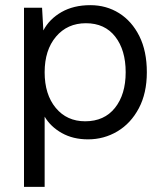

<svg xmlns="http://www.w3.org/2000/svg" viewBox="-20 -530 629 744"><path d="M73 194V-500H143L148 -412Q171 -456 218 -483Q265 -510 330 -510Q392 -510 441.5 -479Q491 -448 520 -390Q549 -332 549 -250Q549 -169 518 -110.5Q487 -52 435 -21Q383 10 321 10Q263 10 219.5 -14.5Q176 -39 153 -78V194ZM310 -60Q384 -60 425.5 -112Q467 -164 467 -250Q467 -336 426.5 -388Q386 -440 313 -440Q241 -440 197 -388Q153 -336 153 -250Q153 -164 196 -112Q239 -60 310 -60Z"/></svg>

Font: Prodigy Sans
Style: Regular
Weight: 400
Designer: Wei Huang
Foundry: Wei Huang
Version: Version 1.003; ttfautohint (v1.8.3)